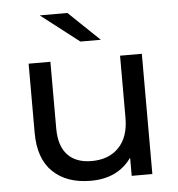

<svg xmlns="http://www.w3.org/2000/svg" viewBox="-53 -787 783 843"><g transform="rotate(-5 338.5 -365.5)"><path d="M411 -607H321L153 -737H275ZM489 -530H585V0H494V-80Q433 6 314 6Q208 6 147 -52.5Q86 -111 86 -225V-530H182V-236Q182 -159 219 -119.5Q256 -80 325 -80Q401 -80 445 -126Q489 -172 489 -256Z"/></g></svg>

Font: Montserrat
Style: Regular
Weight: 500
Designer: Julieta Ulanovsky
Foundry: Julieta Ulanovsky
Version: Version 7.200;PS 007.200;hotconv 1.0.88;makeotf.lib2.5.64775